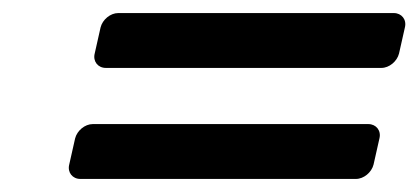

<svg xmlns="http://www.w3.org/2000/svg" viewBox="-20 -468 641 294"><path d="M591 -386 600 -426C603 -438 595 -448 583 -448H161C149 -448 137 -438 134 -426L125 -386C122 -374 130 -364 142 -364H564C576 -364 588 -374 591 -386ZM552 -216 561 -256C564 -268 556 -278 544 -278H122C110 -278 98 -268 95 -256L86 -216C83 -204 91 -194 103 -194H525C537 -194 549 -204 552 -216Z"/></svg>

Font: DIN Rundschrift
Style: EngKursiv
Weight: 400
Width: 3
Version: Version 1.027